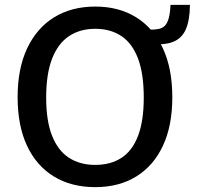

<svg xmlns="http://www.w3.org/2000/svg" viewBox="-20 -760 839 790"><path d="M372 10Q273.5 10 201.8 -33.8Q130 -77.5 91.2 -160.2Q52.5 -243 52.5 -360Q52.5 -478 91.8 -561.2Q131 -644.5 202.8 -688.8Q274.5 -733 372 -733Q469 -733 540.2 -688.8Q611.5 -644.5 650.2 -561.2Q689 -478 689 -360Q689 -243 650.5 -160.5Q612 -78 540.8 -34Q469.5 10 372 10ZM372 -81.5Q435 -81.5 479.8 -110.5Q524.5 -139.5 548 -201Q571.5 -262.5 571.5 -358.5Q571.5 -457 547.8 -519.5Q524 -582 479.2 -611.8Q434.5 -641.5 372 -641.5Q309.5 -641.5 264.2 -611.5Q219 -581.5 194.5 -519Q170 -456.5 170 -358.5Q170 -262 194.5 -200.8Q219 -139.5 264.2 -110.5Q309.5 -81.5 372 -81.5ZM761.5 -740Q761 -677.5 744.8 -639.8Q728.5 -602 691.5 -587.5Q654.5 -573 591 -580V-638Q614.5 -637.5 631 -640.5Q647.5 -643.5 657.8 -653.5Q668 -663.5 674 -684.2Q680 -705 681.5 -740Z"/></svg>

Font: Public Sans Medium
Style: Regular
Weight: 500
Designer: The Public Sans Project Authors: Dan O. Williams and USWDS (Libre Franklin designed by Pablo Impallari and Rodrigo Fuenz
Version: Version 1.007